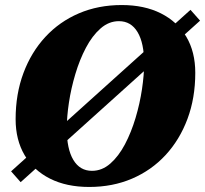

<svg xmlns="http://www.w3.org/2000/svg" viewBox="-20 -726 814 762"><path d="M334 16Q244 16 178.5 -17Q113 -50 77.5 -110.5Q42 -171 42 -253Q42 -353 73 -436Q104 -519 160 -579.5Q216 -640 293 -673Q370 -706 463 -706Q553 -706 618.5 -673Q684 -640 719.5 -580Q755 -520 755 -437Q755 -337 724 -254Q693 -171 637 -110.5Q581 -50 504 -17Q427 16 334 16ZM345 -48Q385 -48 418 -77Q451 -106 476 -153.5Q501 -201 518 -258Q535 -315 543.5 -372Q552 -429 552 -475Q552 -555 526 -598.5Q500 -642 452 -642Q412 -642 379 -613Q346 -584 321 -536.5Q296 -489 279 -432Q262 -375 253.5 -318.5Q245 -262 245 -215Q245 -135 271 -91.5Q297 -48 345 -48ZM24 -46 736 -687 774 -644 62 -3Z"/></svg>

Font: Platypi Light ExtraBold
Style: Italic
Weight: 800
Italic angle: -13°
Version: Version 1.200